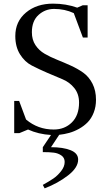

<svg xmlns="http://www.w3.org/2000/svg" viewBox="-20 -731 602 1054"><path d="M58 0V-177H85L123 -75Q188 -20 275 -20Q335 -20 374.5 -59Q414 -98 414 -168Q414 -215 388 -247.5Q362 -280 323 -296Q284 -312 239 -331.5Q194 -351 155 -371Q116 -391 90 -432.5Q64 -474 64 -533Q64 -613 122.5 -662Q181 -711 271 -711Q342 -711 404 -689L434 -702H461V-525H435L385 -659Q336 -682 277 -682Q228 -682 191.5 -649Q155 -616 155 -554Q155 -513 174.5 -483.5Q194 -454 225 -436Q256 -418 293.5 -403Q331 -388 368.5 -371Q406 -354 437 -332Q468 -310 487.5 -272Q507 -234 507 -183Q507 -145 494.5 -113Q482 -81 461.5 -60Q441 -39 414 -24Q387 -9 360 -1.5Q333 6 305 9L260 77Q326 77 367.5 93.5Q409 110 409 145Q409 189 353.5 232Q298 275 225 303L215 284Q251 264 273 249Q295 234 315 209Q335 184 335 158Q335 135 317 122.5Q299 110 275.5 107Q252 104 215 104V77L260 10Q191 6 134 -20L86 0Z"/></svg>

Font: Dihjauti
Style: Bold
Weight: 700
Designer: T. Christopher White
Version: Version 3.0.0